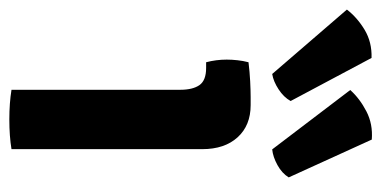

<svg xmlns="http://www.w3.org/2000/svg" viewBox="-297 -575 797 401"><g transform="rotate(90 101.5 -374.5)"><path d="M212.5 0Q185.5 4.5 150.5 4.5Q116 4.5 88.5 0V-352.5Q88.5 -378.5 78.8 -392.5Q69 -406.5 43 -406.5H31Q25.5 -427.5 25.5 -449.5Q25.5 -460.5 26.8 -472Q28 -483.5 31 -495Q51 -497.5 70.8 -498.5Q90.5 -499.5 103.5 -499.5H120.5Q163 -499.5 187.8 -472.2Q212.5 -445 212.5 -398.5ZM22 -752 112 -583Q104 -568.5 87.5 -557.8Q71 -547 55.5 -544.5L-79 -700.5Q-62.5 -722 -36.8 -737.5Q-11 -753 22 -752ZM192.5 -752.5 271.5 -579Q263 -565 245.8 -555.5Q228.5 -546 213 -544.5L89 -707.5Q107 -727.5 133.5 -741.2Q160 -755 192.5 -752.5Z"/></g></svg>

Font: Signika Negative Light SemiBold
Style: Regular
Weight: 600
Version: Version 2.001